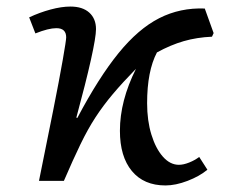

<svg xmlns="http://www.w3.org/2000/svg" viewBox="-20 -552 723 586"><path d="M485 14Q419 14 382.5 -30Q346 -74 346 -153Q346 -244 395 -342Q354 -300 324.5 -265Q295 -230 271.5 -194Q248 -158 225.5 -111.5Q203 -65 175 0H99Q123 -118 142 -213.5Q161 -309 171.5 -369Q182 -429 182 -438Q182 -466 152 -466Q128 -466 88 -450L69 -499Q101 -514 134.5 -523Q168 -532 195 -532Q232 -532 252.5 -513.5Q273 -495 273 -463Q273 -439 257.5 -369.5Q242 -300 213 -193L216 -192Q281 -315 341.5 -389.5Q402 -464 466 -496.5Q530 -529 605 -526L632 -451L627 -440Q581 -438 541 -426.5Q501 -415 459 -392Q429 -335 429 -237Q429 -184 442 -141.5Q455 -99 477 -74Q499 -49 526 -49Q540 -49 557.5 -56Q575 -63 588 -73L613 -34Q589 -14 552.5 0Q516 14 485 14Z"/></svg>

Font: Literata 7pt
Style: Italic
Weight: 400
Italic angle: -2°
Designer: Latin by Veronika Burian and Jose Scaglione. Greek by Irene Vlachou. Cyrillic by Vera Evstafieva
Foundry: TypeTogether
Version: Version 3.002